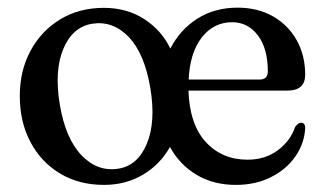

<svg xmlns="http://www.w3.org/2000/svg" viewBox="-20 -484 876 514"><path d="M258 -463Q319.5 -463 366 -433Q412.5 -403 436 -354Q462 -404.5 508.2 -434Q554.5 -463.5 616 -463.5Q670 -463.5 710.8 -440.2Q751.5 -417 774.2 -376.5Q797 -336 797 -284Q797 -241.5 749.5 -241.5H484.5Q487.5 -151 531 -103.8Q574.5 -56.5 642.5 -56.5Q690 -56.5 723.8 -81.8Q757.5 -107 770 -144Q778.5 -155.5 786 -155.5Q797.5 -155 797 -140Q794.5 -99 770.5 -64.8Q746.5 -30.5 705.5 -9.8Q664.5 11 611.5 11Q551.5 11 506.2 -16Q461 -43 435 -90.5Q408.5 -43.5 362.5 -16.2Q316.5 11 258.5 11Q192 11 141.2 -19.2Q90.5 -49.5 61.8 -103.2Q33 -157 33 -227Q33 -295 61.8 -348.2Q90.5 -401.5 141.2 -432.2Q192 -463 258 -463ZM601.5 -424.5Q552 -424.5 520.2 -383.8Q488.5 -343 485 -271H674.5Q697 -271 697 -292.5Q697 -354.5 670.2 -389.5Q643.5 -424.5 601.5 -424.5ZM297 -32.5Q348.5 -40.5 373 -99Q397.5 -157.5 382.5 -248Q367 -340.5 324.8 -384.8Q282.5 -429 227 -420.5Q174.5 -412 149.8 -353.8Q125 -295.5 140 -204.5Q155.5 -112.5 198.5 -68Q241.5 -23.5 297 -32.5Z"/></svg>

Font: Fraunces 72pt S050
Style: Regular
Weight: 400
Version: Version 1.000; ttfautohint (v1.8.3)